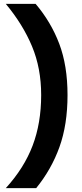

<svg xmlns="http://www.w3.org/2000/svg" viewBox="-20 -796 427 998"><path d="M194 -302Q194 -441 146.5 -555Q99 -669 10 -776H165Q245 -682 288 -568.5Q331 -455 331 -302Q331 -148 289 -31.5Q247 85 168 182H10Q105 78 149.5 -39Q194 -156 194 -302Z"/></svg>

Font: Sora-SIA SemiBold
Style: Regular
Weight: 600
Designer: Jonathan Barnbrook, Julián Moncada
Foundry: Barnbrook Fonts
Version: Version 2.000